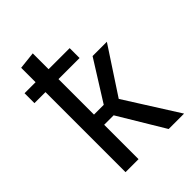

<svg xmlns="http://www.w3.org/2000/svg" viewBox="-215 -854 960 960"><g transform="rotate(-45 264.5 -374.0)"><path d="M514 0H405L259 -243H192V0H100V-566H22V-636H100V-738L192 -748V-636H341V-566H192V-315H261L394 -527H495L335 -283Z"/></g></svg>

Font: Fira GO
Style: Regular
Weight: 400
Designer: Carrois Corporate
Foundry: Carrois Corporate GbR
Version: Version 0.300